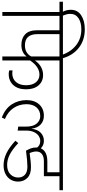

<svg xmlns="http://www.w3.org/2000/svg" viewBox="560 -1546 977 2168"><g transform="rotate(90 1049.0 -462.5)"><path d="M623 -682 586 -671Q552 -773 476.5 -832.5Q401 -892 298 -892Q219 -892 170.5 -859.5Q122 -827 122 -766Q122 -730 142 -684H238V-645H145V0H101V-645H-15V-684H98Q76 -725 76 -774Q76 -849 138 -890Q200 -931 296 -931Q418 -931 504 -864.5Q590 -798 623 -682Z M648 -645V-367Q680 -414 722.5 -437Q765 -460 812 -460Q886 -460 930 -408Q974 -356 974 -268Q974 -177 927 -124.5Q880 -72 801 -72Q784 -72 761 -77L760 -115Q777 -112 792 -112Q855 -112 891.5 -154Q928 -196 928 -268Q928 -338 895 -378.5Q862 -419 808 -419Q720 -419 648 -313V0H603V-274Q560 -215 472 -215Q397 -215 352 -258.5Q307 -302 307 -396V-645H216V-684H1050V-645ZM603 -326V-645H351V-396Q351 -255 477 -255Q525 -255 556.5 -275Q588 -295 603 -326Z M1020 -684H1546V-645H1020ZM1096 -273Q1096 -362 1144 -415.5Q1192 -469 1273 -469Q1331 -469 1370.5 -433.5Q1410 -398 1419 -328Q1427 -398 1464.5 -433.5Q1502 -469 1554 -469Q1590 -469 1616 -453.5Q1642 -438 1659 -413L1636 -387Q1622 -407 1603.5 -417.5Q1585 -428 1557 -428Q1528 -428 1501.5 -411Q1475 -394 1457.5 -358Q1440 -322 1440 -270V-173L1395 -179V-270Q1395 -348 1360.5 -388Q1326 -428 1277 -428Q1215 -428 1178.5 -386Q1142 -344 1142 -273Q1142 -192 1184.5 -127.5Q1227 -63 1309 -29L1293 6Q1192 -32 1144 -106.5Q1096 -181 1096 -273Z M1676 -382Q1676 -350 1694 -308Q1791 -323 1857 -323Q1934 -323 1975 -282Q2016 -241 2016 -178Q2016 -133 1995 -96Q1974 -59 1932 -36.5Q1890 -14 1831 -14Q1764 -14 1697.5 -45.5Q1631 -77 1555 -147L1581 -180Q1652 -114 1710 -84Q1768 -54 1828 -54Q1897 -54 1933.5 -90.5Q1970 -127 1970 -179Q1970 -225 1939.5 -254Q1909 -283 1847 -283Q1785 -283 1667 -267Q1650 -298 1640.5 -323.5Q1631 -349 1631 -383Q1631 -443 1671.5 -475.5Q1712 -508 1786 -508H1911V-645H1482V-684H2113V-645H1955V-469H1786Q1733 -469 1704.5 -446.5Q1676 -424 1676 -382Z"/></g></svg>

Font: FiraGO ExtraLight
Style: Regular
Weight: 200
Designer: bBox Type
Foundry: bBox Type GmbH
Version: Version 1.001